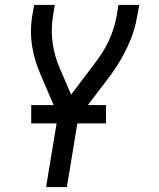

<svg xmlns="http://www.w3.org/2000/svg" viewBox="-20 -540 640 775"><path d="M166 215 214 -75 145 -236Q133 -263 124 -292Q115 -321 110 -351Q105 -381 105 -412.5Q105 -444 110 -476L118 -520H201L194 -476Q185 -420 192.5 -366.5Q200 -313 221 -265L267 -158L354 -273Q372 -296 388 -320Q404 -344 416.5 -370Q429 -396 437.5 -422.5Q446 -449 451 -476L458 -520H542L534 -476Q524 -414 496 -354Q468 -294 429 -240L428 -239Q426 -236 424 -233.5Q422 -231 420 -228L296 -65L250 215ZM106 -42V-116H408V-42Z"/></svg>

Font: Zed Sans Extended
Style: Italic
Weight: 400
Width: 7
Italic angle: -9°
Designer: Belleve Invis
Foundry: Belleve Invis
Version: Version 1.0.0; ttfautohint (v1.8.4)